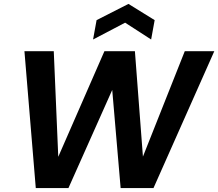

<svg xmlns="http://www.w3.org/2000/svg" viewBox="-20 -962 1116 982"><path d="M163 0 105 -700H255L278 -160L514 -700H670L711 -161L925 -700H1076L765 0H597L554 -502L330 0ZM456 -760 474 -859 637 -942 771 -859 753 -760 620 -846Z"/></svg>

Font: DM Sans 16pt ExtraBold
Style: Italic
Weight: 800
Italic angle: -10°
Version: Version 4.004;gftools[0.9.30]